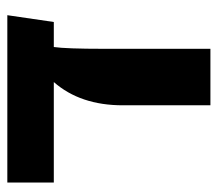

<svg xmlns="http://www.w3.org/2000/svg" viewBox="-56 -552 608 537"><g transform="rotate(-90 248.5 -284.0)"><path d="M474 -568 455 -438H385Q380 -404 380 -298V0H222V-245Q222 -364 287 -438H6V-568Z"/></g></svg>

Font: FiraGO
Style: Bold
Weight: 700
Designer: bBox Type
Foundry: bBox Type GmbH
Version: Version 1.001;PS 001.001;hotconv 1.0.88;makeotf.lib2.5.64775